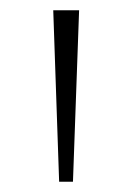

<svg xmlns="http://www.w3.org/2000/svg" viewBox="-20 -828 258 375"><path d="M95.5 -473 84 -808H134.5L122.5 -473Z"/></svg>

Font: Encode Sans Expanded ExtraLight
Style: Regular
Weight: 200
Width: 7
Designer: Multiple Designers
Foundry: Impallari Type
Version: Version 3.000; ttfautohint (v1.8.3) -l 8 -r 50 -G 200 -x 14 